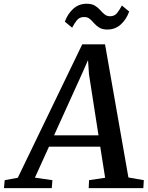

<svg xmlns="http://www.w3.org/2000/svg" viewBox="-88 -978 768 998"><path d="M-67.5 0 -63.5 -41.5 4.5 -54 339.5 -747.5H458L579.5 -55.5L659.5 -41.5L657 0H373L375 -41.5L458.5 -54L433 -215.5H166.5L93.5 -54.5L184.5 -41.5L181 0ZM193 -274.5H424L374.5 -592.5L369.5 -665.5L339.5 -597.5ZM470 -824.5Q444.5 -824.5 428.5 -834.2Q412.5 -844 401.2 -857Q390 -870 378.5 -879.8Q367 -889.5 349.5 -889.5Q325.5 -889.5 312.2 -873.5Q299 -857.5 287 -834L249 -865.5Q264 -906.5 293 -932.5Q322 -958.5 362.5 -958.5Q389 -958.5 405 -948.8Q421 -939 432.2 -926.2Q443.5 -913.5 455 -903.8Q466.5 -894 483.5 -893.5Q507 -893.5 520.2 -909.8Q533.5 -926 545.5 -949.5L583.5 -918Q568.5 -876.5 539.5 -850.5Q510.5 -824.5 470 -824.5Z"/></svg>

Font: Merriweather Medium
Style: Italic
Weight: 500
Italic angle: -7.8°
Version: Version 2.101